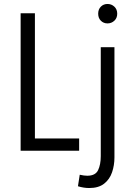

<svg xmlns="http://www.w3.org/2000/svg" viewBox="-20 -760 674 968"><path d="M84 0V-693H156V-62H379V0ZM430 188Q402 188 373 179L382 121Q404 126 420 126Q461 126 474.5 98Q488 70 488 27V-522H557V34Q557 73 545 108.5Q533 144 505 166Q477 188 430 188ZM522 -642Q502 -642 488.5 -655.5Q475 -669 475 -691Q475 -713 488.5 -726.5Q502 -740 522 -740Q542 -740 556.5 -726.5Q571 -713 571 -691Q571 -669 556.5 -655.5Q542 -642 522 -642Z"/></svg>

Font: Ubuntu Sans Condensed
Style: Regular
Weight: 400
Width: 3
Designer: Dalton Maag Ltd
Foundry: Dalton Maag Ltd
Version: Version 1.006; ttfautohint (v1.8.4.7-5d5b)